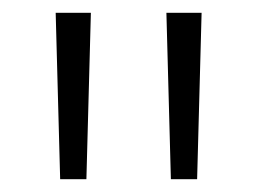

<svg xmlns="http://www.w3.org/2000/svg" viewBox="-20 -720 402 300"><path d="M288 -440H247L240 -700H295ZM115 -440H74L67 -700H122Z"/></svg>

Font: Tilda Sans Light
Style: Regular
Weight: 300
Designer: ParaType Ltd
Foundry: ParaType Ltd
Version: Version 1.009